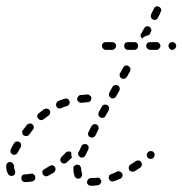

<svg xmlns="http://www.w3.org/2000/svg" viewBox="-24 -577 589 620"><path d="M300 16Q304 12 303 7Q303 5 301 3Q300 0 298 -1Q296 -3 294 -3Q291 -4 289 -3Q279 -2 269 -2Q264 -2 261 2Q257 6 257 11Q257 13 258 16Q259 18 261 20Q263 21 265 22Q268 23 270 23Q281 23 292 21Q297 21 300 16ZM84 7Q86 6 88 4Q89 2 90 -1Q90 -3 90 -6Q89 -11 85 -14Q81 -17 76 -16Q66 -14 57 -14Q52 -14 48 -11Q45 -7 45 -2Q45 1 46 3Q46 5 48 7Q50 9 52 10Q55 11 57 11Q68 11 80 9Q82 8 84 7ZM371 -7Q373 -11 371 -16Q370 -18 368 -20Q366 -22 364 -23Q361 -24 359 -24Q356 -24 354 -23Q345 -18 336 -15Q333 -14 331 -13Q330 -11 328 -9Q327 -6 327 -4Q327 -1 328 1Q330 6 334 8Q339 10 344 8Q354 5 364 0Q369 -2 371 -7ZM224 -1Q219 -3 217 -8Q213 -19 213 -32Q213 -35 213 -37Q214 -40 216 -41Q218 -43 220 -44Q222 -45 225 -45Q230 -46 234 -42Q237 -39 238 -33Q238 -24 241 -17Q241 -15 241 -13Q241 -11 241 -9Q239 -7 238 -4Q237 -3 236 -2Q234 -1 233 -1Q228 1 224 -1ZM155 -28Q156 -33 154 -37Q151 -42 146 -43Q141 -44 136 -41Q128 -36 120 -31Q115 -29 113 -24Q112 -19 114 -14Q117 -10 122 -8Q126 -7 131 -9Q140 -14 150 -20Q154 -23 155 -28ZM2 -15Q3 -13 5 -12Q7 -10 10 -9Q12 -9 14 -9Q17 -9 19 -10Q24 -13 25 -18Q26 -23 24 -28Q21 -33 21 -41Q21 -46 17 -50Q13 -54 8 -54Q6 -54 3 -53Q1 -52 -1 -50Q-2 -48 -3 -46Q-4 -44 -4 -41Q-4 -26 2 -15ZM432 -39Q433 -41 434 -44Q434 -46 434 -49Q433 -51 432 -53Q429 -58 424 -59Q419 -59 415 -57Q406 -51 398 -46Q393 -43 392 -38Q391 -33 393 -28Q395 -26 397 -25Q399 -23 401 -23Q404 -22 406 -23Q409 -23 411 -24Q420 -30 429 -36Q431 -37 432 -39ZM191 -52Q190 -51 187 -50Q185 -49 182 -49Q180 -49 178 -50Q175 -51 174 -53Q170 -57 171 -62Q171 -67 175 -71Q182 -77 189 -85Q191 -87 193 -87Q196 -88 198 -88Q200 -88 202 -88Q204 -87 206 -85Q206 -84 206 -83Q206 -75 208 -69Q208 -69 208 -69Q208 -68 208 -68Q207 -67 207 -67Q199 -59 191 -52ZM474 -70Q475 -73 475 -75Q476 -78 475 -80Q475 -82 473 -84Q470 -89 465 -89Q460 -90 456 -87H455Q453 -85 452 -83Q450 -81 450 -79Q450 -76 450 -74Q451 -71 452 -69Q455 -65 460 -64Q466 -63 470 -66V-67Q472 -68 474 -70ZM228 -81Q228 -79 229 -76Q230 -74 232 -72Q233 -71 236 -69Q240 -67 245 -69Q250 -71 252 -76Q256 -84 261 -94Q263 -99 262 -104Q260 -109 255 -111Q251 -113 246 -111Q241 -110 239 -105Q234 -95 230 -86Q228 -84 228 -81ZM10 -85Q12 -81 17 -78Q19 -77 21 -77Q24 -77 26 -78Q28 -79 30 -80Q32 -82 33 -84Q37 -92 43 -102Q45 -106 44 -111Q43 -116 38 -119Q34 -121 29 -120Q24 -119 21 -114Q15 -104 11 -95Q9 -90 10 -85ZM261 -141Q262 -136 267 -134Q271 -132 276 -133Q281 -135 284 -139L293 -158Q296 -162 294 -167Q293 -172 288 -175Q283 -177 279 -176Q274 -174 271 -169L262 -151Q259 -146 261 -141ZM48 -148Q48 -143 52 -140Q57 -137 62 -138Q67 -138 70 -142Q76 -150 82 -158Q86 -162 85 -167Q85 -172 81 -175Q79 -177 77 -178Q74 -179 72 -178Q70 -178 67 -177Q65 -176 63 -174Q57 -166 50 -157Q47 -153 48 -148ZM96 -203Q96 -198 99 -194Q103 -190 108 -189Q113 -189 117 -192Q125 -198 133 -204Q137 -207 138 -212Q139 -217 136 -221Q133 -226 127 -226Q122 -227 118 -224Q109 -218 101 -211Q97 -208 96 -203ZM294 -210Q293 -207 294 -205Q295 -203 296 -201Q298 -199 300 -198Q305 -195 310 -197Q315 -198 317 -203L327 -221Q328 -223 328 -226Q329 -228 328 -231Q327 -233 326 -235Q324 -237 322 -238Q317 -240 312 -239Q307 -237 305 -233L295 -215Q294 -212 294 -210ZM158 -244Q156 -239 158 -234Q160 -229 165 -227Q170 -226 174 -228Q183 -232 193 -235Q197 -236 200 -241Q202 -246 200 -251Q199 -255 194 -258Q189 -260 185 -258Q174 -255 164 -251Q160 -248 158 -244ZM232 -269Q230 -267 228 -265Q227 -263 226 -261Q225 -259 225 -256Q226 -251 230 -248Q234 -245 239 -245Q249 -246 259 -247Q264 -247 268 -251Q271 -254 271 -260Q271 -265 267 -268Q263 -272 258 -272Q247 -271 236 -270Q234 -270 232 -269ZM328 -268Q330 -263 334 -261Q336 -260 339 -259Q341 -259 344 -260Q346 -260 348 -262Q350 -264 351 -266L361 -284Q364 -289 362 -294Q361 -299 356 -301Q352 -304 347 -302Q342 -301 339 -296L329 -278Q327 -273 328 -268ZM362 -336Q362 -334 363 -331Q363 -329 365 -327Q366 -325 369 -324Q371 -323 373 -322Q376 -322 378 -323Q380 -324 382 -325Q384 -327 386 -329L396 -347Q397 -349 397 -352Q397 -354 397 -357Q396 -359 394 -361Q393 -363 390 -364Q388 -365 386 -366Q383 -366 381 -365Q379 -364 377 -363Q375 -361 374 -359L364 -341Q362 -339 362 -336ZM347 -420Q351 -424 351 -429Q351 -434 347 -438Q343 -441 338 -441H318Q312 -441 309 -438Q305 -434 305 -429Q305 -424 309 -420Q312 -416 318 -416H338Q343 -416 347 -420ZM419 -420Q422 -424 422 -429Q422 -434 419 -438Q415 -441 410 -441H389Q384 -441 380 -438Q377 -434 377 -429Q377 -424 380 -420Q384 -416 389 -416H410Q415 -416 419 -420ZM490 -420Q494 -424 494 -429Q494 -434 490 -438Q487 -441 482 -441H461Q456 -441 452 -438Q448 -434 448 -429Q448 -424 452 -420Q456 -416 461 -416H482Q487 -416 490 -420ZM541 -420Q545 -424 545 -429Q545 -434 541 -438Q538 -441 533 -441H532Q527 -441 524 -438Q520 -434 520 -429Q520 -424 524 -420Q527 -416 532 -416H533Q538 -416 541 -420ZM431 -457Q430 -459 430 -462Q430 -465 431 -467L441 -485Q444 -490 449 -492Q453 -493 458 -491Q463 -488 464 -483Q466 -478 463 -474L458 -464Q453 -463 448 -461Q441 -459 436 -453Q436 -453 435 -453Q435 -453 435 -453Q433 -455 431 -457ZM463 -526Q463 -523 463 -521Q464 -519 466 -517Q467 -515 470 -514Q474 -512 479 -513Q484 -515 486 -520Q492 -530 495 -539Q498 -544 496 -548Q494 -553 489 -555Q484 -558 480 -556Q475 -554 473 -549Q469 -541 464 -531Q463 -528 463 -526Z"/></svg>

Font: FRB American Cursive Guidelines Dashed
Style: Italic
Weight: 400
Italic angle: -25°
Version: Version 2.0;Modular Font Editor K font №1